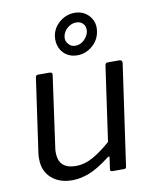

<svg xmlns="http://www.w3.org/2000/svg" viewBox="-89 -865 757 943"><g transform="rotate(-10 289.5 -394.0)"><path d="M195 10Q131 10 91.5 -25.5Q52 -61 52 -121Q52 -126 52 -132.5Q52 -139 53 -145L106 -517Q107 -525 110 -527.5Q113 -530 120 -530H176Q184 -530 187.5 -525.5Q191 -521 189 -514L140 -163Q139 -157 138.5 -151Q138 -145 138 -141Q138 -96 160.5 -76Q183 -56 224 -56Q269 -56 312 -80.5Q355 -105 400 -145L453 -518Q455 -526 458 -528Q461 -530 469 -530H524Q532 -530 535.5 -525.5Q539 -521 538 -514L466 -10Q465 -5 463 -2.5Q461 0 455 0H397Q391 0 388 -2.5Q385 -5 386 -11L394 -67Q395 -73 392.5 -74Q390 -75 384 -70Q323 -23 279 -6.5Q235 10 195 10ZM441 -690Q435 -647 401.5 -618.5Q368 -590 326 -590Q296 -590 273.5 -604.5Q251 -619 240 -644.5Q229 -670 233 -701Q239 -742 272.5 -770Q306 -798 348 -798Q378 -798 400.5 -783.5Q423 -769 434.5 -744.5Q446 -720 441 -690ZM392 -698Q395 -722 382 -736Q369 -750 347 -750Q324 -750 303.5 -733Q283 -716 279 -689Q277 -669 290.5 -653.5Q304 -638 324 -638Q350 -638 369 -656.5Q388 -675 392 -698Z"/></g></svg>

Font: Libre Franklin
Style: Italic
Weight: 400
Italic angle: -8°
Designer: Pablo Impallari, Rodrigo Fuenzalida, Nhung Nguyen
Foundry: Impallari Type
Version: Version 3.000